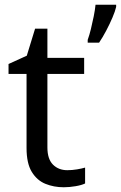

<svg xmlns="http://www.w3.org/2000/svg" viewBox="-20 -780 510 810"><path d="M264 -62Q284 -62 305 -65.5Q326 -69 339 -73V-6Q325 1 299 5.5Q273 10 249 10Q207 10 171.5 -4.5Q136 -19 114 -55Q92 -91 92 -156V-468H16V-510L93 -545L128 -659H180V-536H335V-468H180V-158Q180 -109 203.5 -85.5Q227 -62 264 -62ZM470 -751Q466 -733 454.5 -706Q443 -679 428 -650.5Q413 -622 398 -600H350V-612Q357 -631 363.5 -657.5Q370 -684 375.5 -711.5Q381 -739 383 -760H470Z"/></svg>

Font: Noto Sans Osmanya
Style: Regular
Weight: 400
Designer: Monotype Design Team
Foundry: Monotype Imaging Inc.
Version: Version 2.001; ttfautohint (v1.8.4.7-5d5b)